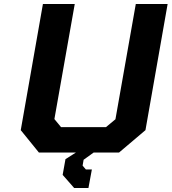

<svg xmlns="http://www.w3.org/2000/svg" viewBox="-20 -757 852 953"><path d="M173 0 83 -111 193 -737H351L250 -166L283 -126H506L553 -165L654 -737H812L702 -111L571 0H445L395 36L390 65L406 84H436L419 176H348L291 111L305 33L357 0Z"/></svg>

Font: Tomorrow SemiBold
Style: Italic
Weight: 600
Italic angle: -10°
Designer: Tony de Marco, Monica Rizzolli
Foundry: Just in Type
Version: Version 2.002